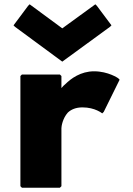

<svg xmlns="http://www.w3.org/2000/svg" viewBox="-20 -867 619 894"><path d="M266 -457V-513L259 -520H82L75 -513V0L82 7H259L266 0V-270C266 -278 271 -315 296 -343C311 -357 333 -367 364 -367C423 -367 456 -339 456 -339L463 -346L537 -496L530 -503C530 -503 484 -535 418 -535C356 -535 310 -501 284 -475L276 -468C272 -464 269 -460 266 -457ZM118 -847 111 -840 43 -749 50 -742 270 -580 492 -742 499 -749 431 -840 424 -847 270 -735Z"/></svg>

Font: Hussar Woodtype
Style: Blk
Weight: 900
Foundry: Cannot Into Space Fonts
Version: Version 1.07